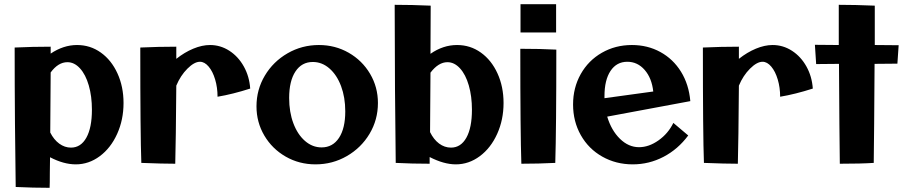

<svg xmlns="http://www.w3.org/2000/svg" viewBox="-20 -780 4342 917"><path d="M570 -288Q570 -208 539.5 -140.5Q509 -73 456.5 -34Q404 5 342 5Q284 5 219 -29L218 45Q218 99 217 117Q139 117 55 113Q53 -6 51.5 -190.5Q50 -375 50 -553Q136 -557 222 -557V-524Q283 -565 348 -565Q411 -565 461.5 -529Q512 -493 541 -429.5Q570 -366 570 -288ZM419 -256Q419 -320 404 -372Q389 -424 362 -453.5Q335 -483 302 -483Q258 -483 222 -434L220 -147Q237 -113 263 -94Q289 -75 319 -75Q366 -75 392.5 -122.5Q419 -170 419 -256Z M1175 -357Q1091 -330 1019 -318Q1019 -362 1007.5 -400.5Q996 -439 976.5 -462Q957 -485 935 -485Q908 -485 875 -452Q842 -419 822 -371Q820 -104 817 2Q757 2 655 -2Q650 -135 650 -553Q738 -557 822 -557V-499Q861 -530 903 -547.5Q945 -565 983 -565Q1033 -565 1075.5 -537.5Q1118 -510 1144.5 -462.5Q1171 -415 1175 -357Z M1205 -272Q1205 -352 1245 -419Q1285 -486 1353.5 -525.5Q1422 -565 1503 -565Q1581 -565 1645.5 -528Q1710 -491 1747.5 -427.5Q1785 -364 1785 -288Q1785 -208 1745 -141Q1705 -74 1636.5 -34.5Q1568 5 1487 5Q1409 5 1344.5 -32Q1280 -69 1242.5 -132.5Q1205 -196 1205 -272ZM1629 -248Q1629 -315 1609 -368.5Q1589 -422 1553.5 -453Q1518 -484 1474 -484Q1421 -484 1391 -438.5Q1361 -393 1361 -312Q1361 -245 1381 -191.5Q1401 -138 1436.5 -107Q1472 -76 1516 -76Q1569 -76 1599 -121.5Q1629 -167 1629 -248Z M2385 -288Q2385 -208 2354.5 -140.5Q2324 -73 2271.5 -34Q2219 5 2157 5Q2100 5 2032 -30V2Q1948 2 1870 -2Q1868 -140 1866.5 -355Q1865 -570 1865 -757Q1947 -757 2037 -753Q2037 -611 2036 -523Q2096 -565 2163 -565Q2226 -565 2276.5 -529Q2327 -493 2356 -429.5Q2385 -366 2385 -288ZM2234 -256Q2234 -320 2219 -372Q2204 -424 2177 -453.5Q2150 -483 2117 -483Q2074 -483 2036 -433L2034 -149Q2051 -114 2077 -94.5Q2103 -75 2134 -75Q2181 -75 2207.5 -122.5Q2234 -170 2234 -256Z M2466 -760H2636V-625H2466ZM2465 -547Q2561 -547 2637 -543Q2637 -162 2632 -2Q2551 2 2470 2Q2465 -145 2465 -547Z M3196 -193 3267 -133Q3218 -67 3149 -31Q3080 5 3002 5Q2922 5 2856.5 -32Q2791 -69 2754 -134.5Q2717 -200 2717 -281Q2717 -361 2753.5 -426Q2790 -491 2854.5 -528Q2919 -565 2998 -565Q3073 -565 3134 -531.5Q3195 -498 3232.5 -437.5Q3270 -377 3277 -297L2880 -223Q2900 -157 2941 -117Q2982 -77 3032 -77Q3079 -77 3125 -109.5Q3171 -142 3196 -193ZM2867 -321V-311L3100 -343Q3093 -407 3059 -446Q3025 -485 2976 -485Q2925 -485 2896 -441.5Q2867 -398 2867 -321Z M3862 -357Q3778 -330 3706 -318Q3706 -362 3694.5 -400.5Q3683 -439 3663.5 -462Q3644 -485 3622 -485Q3595 -485 3562 -452Q3529 -419 3509 -371Q3507 -104 3504 2Q3444 2 3342 -2Q3337 -135 3337 -553Q3425 -557 3509 -557V-499Q3548 -530 3590 -547.5Q3632 -565 3670 -565Q3720 -565 3762.5 -537.5Q3805 -510 3831.5 -462.5Q3858 -415 3862 -357Z M4266 -476 4157 -475Q4155 -138 4153 -2Q4093 2 3991 2Q3989 -132 3987 -475L3878 -474L3872 -566L3986 -565V-757Q4062 -757 4158 -753V-565L4272 -564Z"/></svg>

Font: Otomanopee
Style: Regular
Weight: 400
Designer: Das Ende der Wildnis
Foundry: Gutenberg Labo
Version: Version 3.000